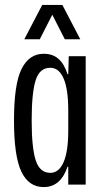

<svg xmlns="http://www.w3.org/2000/svg" viewBox="-20 -752 420 782"><path d="M37 -261Q37 -410 68 -471.5Q99 -533 158 -533Q195 -533 218.5 -512Q242 -491 255 -450H258L260 -523H329V0H258V-73H255Q227 10 158 10Q97 10 67 -53Q37 -116 37 -261ZM258 -220V-302Q258 -389 239 -432.5Q220 -476 185 -476Q141 -476 125 -424.5Q109 -373 109 -261Q109 -150 125.5 -99Q142 -48 185 -48Q220 -48 239 -91.5Q258 -135 258 -220ZM152 -732H234L307 -592H244L193 -692L142 -592H79Z"/></svg>

Font: Mona Sans Condensed
Style: Regular
Weight: 400
Width: 3
Designer: Deni Anggara
Foundry: GitHub
Version: Version 2.000